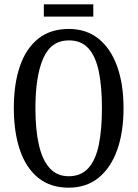

<svg xmlns="http://www.w3.org/2000/svg" viewBox="-20 -859 637 889"><path d="M298 10Q213 10 156.5 -36Q100 -82 72 -165Q44 -248 44 -359Q44 -470 72 -552Q100 -634 156.5 -679.5Q213 -725 299 -725Q380 -725 436.5 -679.5Q493 -634 522.5 -551.5Q552 -469 552 -358Q552 -247 522.5 -164.5Q493 -82 436.5 -36Q380 10 298 10ZM298 -43Q355 -43 389 -80.5Q423 -118 437.5 -188.5Q452 -259 452 -358Q452 -458 437.5 -528Q423 -598 389.5 -635Q356 -672 299 -672Q217 -672 180.5 -589.5Q144 -507 144 -358Q144 -259 160 -188.5Q176 -118 210 -80.5Q244 -43 298 -43ZM183 -782V-839H412V-782Z"/></svg>

Font: Noto Serif ExtraCondensed
Style: Regular
Weight: 400
Width: 2
Designer: Monotype Design Team
Foundry: Monotype Imaging Inc.
Version: Version 2.013